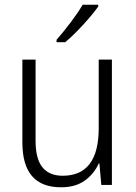

<svg xmlns="http://www.w3.org/2000/svg" viewBox="-20 -785 576 815"><path d="M455 -532V0H410L402 -91H399Q380 -48 340.5 -19Q301 10 239 10Q75 10 75 -180V-532H131V-187Q131 -111 160 -75Q189 -39 246 -39Q399 -39 399 -241V-532ZM397 -757Q382 -736 358 -708Q334 -680 307 -652.5Q280 -625 257 -606H220V-616Q249 -649 280 -690Q311 -731 331 -765H397Z"/></svg>

Font: Noto Sans Thai Looped SemiCondensed Light
Style: Regular
Weight: 300
Width: 4
Designer: Sasikarn Vongin, Ben Mitchell
Foundry: The Fontpad Ltd
Version: Version 1.001; ttfautohint (v1.8.4.7-5d5b)